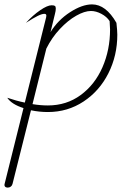

<svg xmlns="http://www.w3.org/2000/svg" viewBox="-68 -500 592 874"><path d="M466 -342Q466 -247 425.5 -166.5Q385 -86 312.5 -38Q240 10 150 10Q111 10 73 2L-11 337Q-13 345 -19 349.5Q-25 354 -33 354Q-41 354 -45 349.5Q-49 345 -47 337L39 -8Q-15 -25 -35 -55Q6 -41 45 -33L142 -421Q143 -424 143 -429Q143 -437 134 -437Q123 -437 103.5 -427.5Q84 -418 50 -396Q82 -431 115 -453.5Q148 -476 167 -476Q178 -476 182 -473Q186 -470 186 -461Q186 -451 182 -436L162 -354Q196 -409 251 -444.5Q306 -480 351 -480Q414 -480 462 -396Q466 -360 466 -342ZM433 -366Q433 -378 431 -404Q418 -424 393.5 -437Q369 -450 346 -450Q317 -450 279 -428.5Q241 -407 204.5 -368Q168 -329 143 -279L80 -26Q116 -20 150 -20Q235 -20 299.5 -67.5Q364 -115 398.5 -194Q433 -273 433 -366Z"/></svg>

Font: Srisakdi
Style: Regular
Weight: 400
Designer: Cadson Demak Co.,Ltd.
Foundry: Cadson Demak Co.,Ltd.
Version: Version 1.000